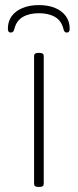

<svg xmlns="http://www.w3.org/2000/svg" viewBox="-20 -733 305 755"><path d="M130 2Q122 2 118 -1Q114 -4 114 -10V-513Q114 -519 118 -522Q122 -525 130 -525H136Q144 -525 148 -522Q152 -519 152 -513V-10Q152 -4 148 -1Q144 2 136 2ZM133 -713Q170 -713 197 -701.5Q224 -690 239 -669.5Q254 -649 254 -620Q254 -613 251.5 -609Q249 -605 242 -605Q237 -605 234 -608.5Q231 -612 229 -621Q221 -652 196 -666.5Q171 -681 133 -681Q95 -681 70 -666.5Q45 -652 37 -621Q35 -612 31.5 -608.5Q28 -605 23 -605Q16 -605 13.5 -609Q11 -613 11 -620Q11 -649 26 -669.5Q41 -690 68.5 -701.5Q96 -713 133 -713Z"/></svg>

Font: Asap Thin
Style: Regular
Weight: 250
Designer: Pablo Cosgaya
Foundry: Omnibus-Type
Version: Version 3.001